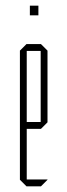

<svg xmlns="http://www.w3.org/2000/svg" viewBox="-20 -655 237 675"><path d="M73 0 50 -23V-24H147V-23L124 0ZM50 -24V-477L73 -500H74V-24ZM74 -202V-226H123V-202ZM74 -476V-500H124L147 -477V-476ZM123 -202V-476H147V-225L124 -202ZM85 -601V-635H115V-601Z"/></svg>

Font: Foldit Thin
Style: Regular
Weight: 100
Designer: Sophia Tai
Foundry: Sophia Tai
Version: Version 1.003